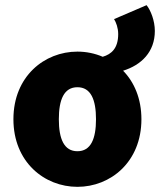

<svg xmlns="http://www.w3.org/2000/svg" viewBox="-20 -712 620 744"><path d="M280 12C408 12 528 -84 528 -250C528 -330 500 -394 457 -438C528 -460 580 -511 580 -592C580 -632 564 -672 548 -692L422 -638C430 -625 438 -604 438 -580C438 -525 412 -502 378 -492C348 -505 314 -512 280 -512C152 -512 32 -416 32 -250C32 -84 152 12 280 12ZM280 -126C228 -126 208 -174 208 -250C208 -326 228 -374 280 -374C332 -374 352 -326 352 -250C352 -174 332 -126 280 -126Z"/></svg>

Font: Source Sans Pro Black
Style: Regular
Weight: 900
Designer: Paul D. Hunt
Foundry: Adobe Systems Incorporated
Version: Version 3.006;hotconv 1.0.111;makeotfexe 2.5.65597